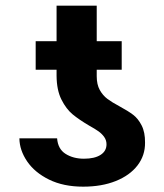

<svg xmlns="http://www.w3.org/2000/svg" viewBox="-20 -662 592 691"><path d="M300.8 -210Q265.1 -231 241.7 -250.2Q218.3 -269.5 201.2 -303.5Q184.1 -337.4 183.6 -388.7V-411.1H108.4V-513.7H183.6V-641.6H328.1V-513.7H418V-411.1H328.1V-387.7Q328.1 -357.9 339.1 -338.1Q350.1 -318.4 366.5 -306.2Q382.8 -293.9 410.2 -279.3Q440.9 -262.7 459 -249Q477.1 -235.4 489.7 -210.7Q502.4 -186 502 -148.4Q502.4 -102.5 474.9 -66.7Q447.3 -30.8 396.7 -10.5Q346.2 9.8 279.3 9.8Q208.5 9.8 156.7 -15.6Q105 -41 77.6 -81.3Q50.3 -121.6 49.8 -164.1H185.5Q188.5 -125.5 216.1 -108.2Q243.7 -90.8 282.2 -90.8Q320.3 -90.8 341.8 -104.5Q363.3 -118.2 363.3 -142.6Q363.3 -157.2 355.2 -168.7Q347.2 -180.2 335 -189Q322.8 -197.8 300.8 -210Z"/></svg>

Font: Pretendard GOV
Style: Bold
Weight: 700
Designer: Base glyphs from Inter by Rasmus Andersson; Hangeul glyphs from Noto Sans CJK(Source Han Sans) by Jang Soo-young and Kan
Foundry: Kil Hyung-jin
Version: Version 1.309